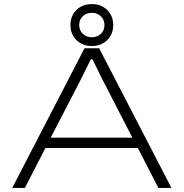

<svg xmlns="http://www.w3.org/2000/svg" viewBox="-20 -923 902 943"><path d="M40 0 395 -686H467L822 0H758L657 -196H203L102 0ZM229 -247H630L504 -492Q497 -505 488 -522.5Q479 -540 469.5 -559.5Q460 -579 451 -598Q442 -617 434 -632H426Q415 -609 401 -581Q387 -553 375 -529Q363 -505 356 -492ZM431 -697Q385 -697 355.5 -726Q326 -755 326 -800Q326 -845 355.5 -874Q385 -903 431 -903Q477 -903 506.5 -874Q536 -845 536 -800Q536 -755 506.5 -726Q477 -697 431 -697ZM431 -740Q458 -740 475.5 -757Q493 -774 493 -800Q493 -826 475.5 -843Q458 -860 431 -860Q404 -860 386.5 -843Q369 -826 369 -801Q369 -774 386.5 -757Q404 -740 431 -740Z"/></svg>

Font: Archivo Expanded Thin
Style: Regular
Weight: 250
Width: 7
Designer: Hector Gatti
Foundry: Omnibus-Type
Version: Version 2.001